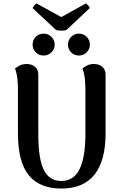

<svg xmlns="http://www.w3.org/2000/svg" viewBox="-20 -1079 709 1113"><path d="M592 -647V-306Q592 -147 527.5 -66.5Q463 14 335 14Q210 14 147 -63Q84 -140 84 -306V-560Q84 -590 81 -621Q78 -652 67 -682Q75 -689 92.5 -698.5Q110 -708 135 -708Q163 -708 182.5 -692Q202 -676 202 -647V-301Q202 -158 234 -94Q266 -30 335 -30Q408 -30 441.5 -99Q475 -168 475 -301V-560Q475 -590 472 -621Q469 -652 458 -682Q466 -689 483 -698.5Q500 -708 525 -708Q553 -708 572.5 -692Q592 -676 592 -647ZM233 -757Q206 -757 187.5 -775.5Q169 -794 169 -820Q169 -847 187.5 -865.5Q206 -884 233 -884Q259 -884 278 -865.5Q297 -847 297 -820Q297 -794 278 -775.5Q259 -757 233 -757ZM437 -757Q411 -757 392.5 -775.5Q374 -794 374 -820Q374 -847 392.5 -865.5Q411 -884 437 -884Q464 -884 482.5 -865.5Q501 -847 501 -820Q501 -794 482.5 -775.5Q464 -757 437 -757ZM366 -906Q360 -903 347.5 -902Q335 -901 322.5 -902Q310 -903 304 -906L169 -1032Q170 -1037 178 -1046.5Q186 -1056 192 -1059L335 -980L478 -1059Q484 -1056 492 -1046.5Q500 -1037 500 -1032Z"/></svg>

Font: Arima SemiBold
Style: Regular
Weight: 600
Designer: Joana Correia and Natanael Gama
Foundry: NDISCOVER
Version: Version 1.101;gftools[0.9.23]